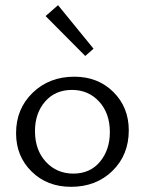

<svg xmlns="http://www.w3.org/2000/svg" viewBox="-20 -716 559 741"><path d="M309 -500 156 -654 204 -696 341 -528ZM254 5Q162 5 102 -54Q42 -113 42 -202Q42 -296 106 -358Q170 -420 267 -420Q358 -420 417.5 -361Q477 -302 477 -213Q477 -118 414 -56.5Q351 5 254 5ZM263 -46Q328 -46 366 -92Q404 -138 404 -206Q404 -279 362.5 -324Q321 -369 258 -369Q193 -369 154 -324Q115 -279 115 -210Q115 -137 157 -91.5Q199 -46 263 -46Z"/></svg>

Font: EauTestInfant
Style: Regular
Weight: 400
Designer: Christian Thalmann (Catharsis Fonts)
Version: Version 0.001;PS 000.001;hotconv 1.0.88;makeotf.lib2.5.64775